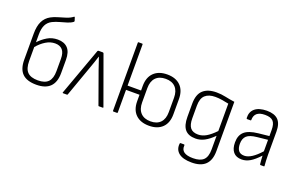

<svg xmlns="http://www.w3.org/2000/svg" viewBox="-101 -1142 2787 1779"><g transform="rotate(20 1292.0 -253.0)"><path d="M262 11Q169 11 124 -33Q79 -77 79 -170V-425Q79 -501 102 -547.5Q125 -594 171 -619Q202 -636 240.5 -646.5Q279 -657 315 -669Q351 -681 377 -701Q383 -705 385 -698L395 -667Q396 -661 393 -657Q371 -640 338 -629.5Q305 -619 269 -609.5Q233 -600 200 -584Q162 -565 144 -529Q126 -493 126 -434V-358Q162 -397 207 -424Q252 -451 309 -451Q373 -451 408 -414Q443 -377 443 -299V-170Q443 11 262 11ZM126 -174Q126 -99 158.5 -65.5Q191 -32 262 -32Q332 -32 364 -66Q396 -100 396 -172V-292Q396 -353 370.5 -381Q345 -409 298 -409Q251 -409 207 -382Q163 -355 126 -311Z M524 0Q516 0 519 -7L689 -476Q692 -482 699 -482H739Q746 -482 749 -476L919 -7Q922 0 915 0H877Q872 0 871 -4L760 -313Q751 -342 740 -372Q729 -402 720 -431H718Q709 -401 698.5 -371Q688 -341 677 -310L568 -4Q566 0 561 0Z M1020 0Q1014 0 1014 -6V-677Q1014 -683 1020 -683H1055Q1061 -683 1061 -677V-271H1194V-316Q1194 -401 1241.5 -447.5Q1289 -494 1373 -494Q1457 -494 1504 -447.5Q1551 -401 1551 -316V-166Q1551 -81 1504 -35Q1457 11 1373 11Q1289 11 1241.5 -35Q1194 -81 1194 -166V-229H1061V-6Q1061 0 1055 0ZM1373 -32Q1436 -32 1470 -68Q1504 -104 1504 -171V-312Q1504 -379 1470 -415Q1436 -451 1373 -451Q1310 -451 1275.5 -415Q1241 -379 1241 -312V-171Q1241 -104 1275.5 -68Q1310 -32 1373 -32Z M1860 196Q1775 196 1733.5 162.5Q1692 129 1698 71Q1698 62 1705 62H1739Q1745 62 1745 70Q1737 154 1860 154Q1930 154 1962.5 122.5Q1995 91 1995 19V-116Q1949 -70 1907 -47.5Q1865 -25 1819 -25Q1748 -25 1714.5 -65Q1681 -105 1681 -189V-318Q1681 -410 1727 -452Q1773 -494 1859 -494Q1905 -494 1948 -484.5Q1991 -475 2042 -468V18Q2042 197 1860 196ZM1829 -68Q1869 -68 1908.5 -91Q1948 -114 1995 -163V-433Q1962 -440 1928 -445.5Q1894 -451 1862 -451Q1798 -451 1763 -419.5Q1728 -388 1728 -316V-192Q1728 -128 1752 -98Q1776 -68 1829 -68Z M2287 11Q2232 11 2204 -22.5Q2176 -56 2176 -118Q2176 -187 2216.5 -223.5Q2257 -260 2351 -270L2456 -281V-341Q2456 -401 2432.5 -426.5Q2409 -452 2352 -452Q2247 -452 2247 -364Q2247 -358 2242 -358H2207Q2202 -358 2201 -367Q2198 -426 2237 -459.5Q2276 -493 2354 -494Q2430 -494 2466.5 -457.5Q2503 -421 2503 -342V-115Q2503 -83 2504.5 -56.5Q2506 -30 2508 -6Q2509 0 2503 0H2471Q2465 0 2464 -7Q2462 -24 2460.5 -46Q2459 -68 2458 -89Q2408 -35 2368 -12Q2328 11 2287 11ZM2223 -121Q2223 -77 2241 -53.5Q2259 -30 2298 -30Q2366 -30 2456 -131V-244L2352 -233Q2281 -226 2252 -199.5Q2223 -173 2223 -121Z"/></g></svg>

Font: Sofia Sans Semi Condensed Light
Style: Regular
Weight: 300
Designer: Botio Nikoltchev, Ani Petrova
Foundry: lettersoup
Version: Version 4.100; ttfautohint (v1.8.4.7-5d5b)